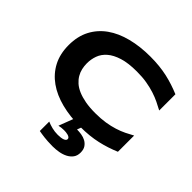

<svg xmlns="http://www.w3.org/2000/svg" viewBox="-229 -899 1365 1365"><g transform="rotate(45 454.0 -216.5)"><path d="M844.2 -45.9Q809.1 -31.2 773.4 -19.5Q737.8 -7.8 699.7 0.7Q661.6 9.3 619.4 13.7Q577.1 18.1 528.8 18.1Q426.3 18.1 340.1 -3.9Q253.9 -25.9 191.7 -70.1Q129.4 -114.3 94.7 -180.4Q60.1 -246.6 60.1 -335Q60.1 -423.3 94.7 -489.5Q129.4 -555.7 191.7 -599.9Q253.9 -644 340.1 -666Q426.3 -688 528.8 -688Q577.1 -688 619.4 -683.6Q661.6 -679.2 699.7 -670.7Q737.8 -662.1 773.4 -650.4Q809.1 -638.7 844.2 -624V-460.9Q816.4 -476.1 785.6 -491Q754.9 -505.9 717.8 -517.8Q680.7 -529.8 636.2 -537.4Q591.8 -544.9 536.1 -544.9Q450.7 -544.9 394.3 -527.3Q337.9 -509.8 304.2 -480.5Q270.5 -451.2 256.8 -413.3Q243.2 -375.5 243.2 -335Q243.2 -308.1 249 -282Q254.9 -255.9 268.6 -232.7Q282.2 -209.5 304.2 -189.9Q326.2 -170.4 358.9 -156.2Q391.6 -142.1 435.3 -134Q479 -126 536.1 -126Q591.8 -126 636.2 -133.1Q680.7 -140.1 717.8 -151.9Q754.9 -163.6 785.6 -178.5Q816.4 -193.4 844.2 -209V-45.9ZM526.4 47.4Q547.4 47.4 571.3 51Q595.2 54.7 615 65.4Q634.8 76.2 647.9 95.2Q661.1 114.3 661.1 145.5Q661.1 176.8 645.8 197.8Q630.4 218.8 605.5 231.7Q580.6 244.6 549.8 250Q519 255.4 488.3 255.4Q460.9 255.4 439.2 253.9Q417.5 252.4 400.6 250.5Q383.8 248.5 370.6 246.3Q357.4 244.1 347.2 242.2V147.5Q369.1 157.2 397.5 164.3Q425.8 171.4 456.1 171.4Q471.2 171.4 484.6 169.7Q498 168 507.6 164.6Q517.1 161.1 522.7 155.8Q528.3 150.4 528.3 143.1Q528.3 134.3 521.7 129.2Q515.1 124 505.4 121.1Q495.6 118.2 484.9 117.2Q474.1 116.2 465.3 116.2Q452.6 116.2 439 117.7Q425.3 119.1 414.1 122.1L460.9 -0.5H544.9Z"/></g></svg>

Font: Syncopate
Style: Bold
Weight: 700
Designer: Astigmatic (AOETI)
Foundry: Astigmatic (AOETI)
Version: Version 1.001 2011